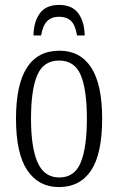

<svg xmlns="http://www.w3.org/2000/svg" viewBox="-20 -750 479 780"><path d="M219 10Q137 10 91 -58Q45 -126 45 -268Q45 -544 222 -544Q306 -544 350.5 -475.5Q395 -407 395 -268Q395 -125 350 -57.5Q305 10 219 10ZM221 -29Q283 -29 308 -90Q333 -151 333 -268Q333 -386 308 -445Q283 -504 220 -504Q157 -504 131.5 -445Q106 -386 106 -268Q106 -150 133 -89.5Q160 -29 221 -29ZM116 -606Q117 -662 142 -696Q167 -730 220 -730Q273 -730 298 -696Q323 -662 324 -606H293Q286 -648 268.5 -665Q251 -682 220 -682Q190 -682 172 -664.5Q154 -647 147 -606Z"/></svg>

Font: Noto Serif ExtraCondensed Light
Style: Regular
Weight: 300
Width: 2
Designer: Monotype Design Team
Foundry: Monotype Imaging Inc.
Version: Version 2.014; ttfautohint (v1.8.4.7-5d5b)